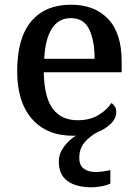

<svg xmlns="http://www.w3.org/2000/svg" viewBox="-20 -567 585 816"><path d="M370 229Q304 229 267 202.5Q230 176 230 119Q230 86 251.5 57Q273 28 302 10H292Q178 10 115.5 -62Q53 -134 53 -264Q53 -405 112.5 -476Q172 -547 282 -547Q382 -547 439.5 -486.5Q497 -426 497 -307V-260H166Q168 -153 204.5 -104.5Q241 -56 310 -56Q362 -56 398.5 -78Q435 -100 453 -129Q461 -125 467.5 -115Q474 -105 474 -91Q474 -62 448 -38.5Q422 -15 395 -6Q363 11 340 37.5Q317 64 317 104Q317 136 336.5 150Q356 164 386 164Q400 164 415.5 162Q431 160 449 156V213Q433 221 409.5 225Q386 229 370 229ZM382 -317Q382 -395 359 -442.5Q336 -490 281 -490Q229 -490 200.5 -445.5Q172 -401 168 -317Z"/></svg>

Font: Noto Serif NP Hmong Medium
Style: Regular
Weight: 500
Designer: Dalton Maag Ltd
Foundry: Dalton Maag Ltd
Version: Version 1.001; ttfautohint (v1.8.4.7-5d5b)